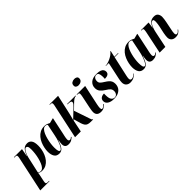

<svg xmlns="http://www.w3.org/2000/svg" viewBox="173 -2032 3536 3536"><g transform="rotate(-45 1940.5 -264.5)"><path d="M133 -449Q136 -463 137.5 -474Q139 -485 139 -492Q139 -510 132.5 -518Q126 -526 98 -526H73L75 -536H285L257 -384H262Q286 -457 322.5 -501.5Q359 -546 427 -546Q480 -546 511.5 -504.5Q543 -463 543 -369Q543 -323 533.5 -271.5Q524 -220 503 -170Q482 -120 449.5 -79.5Q417 -39 372.5 -14.5Q328 10 270 10Q240 10 221.5 3Q203 -4 187 -18Q185 -5 183 7Q181 19 178 35L152 159Q149 175 148 183.5Q147 192 147 199Q147 218 158 224Q169 230 198 230H225L224 240H-15ZM245 -4Q275 -4 300 -30.5Q325 -57 344 -102Q363 -147 376.5 -200.5Q390 -254 396.5 -309.5Q403 -365 403 -411Q403 -466 390.5 -486.5Q378 -507 359 -507Q339 -507 319 -481Q299 -455 282.5 -416Q266 -377 258 -339L189 -29Q198 -18 212.5 -11Q227 -4 245 -4Z M717 10Q647 10 616.5 -39Q586 -88 586 -166Q586 -211 596.5 -262.5Q607 -314 628 -364Q649 -414 683 -455.5Q717 -497 764 -521.5Q811 -546 873 -546Q910 -546 940 -534.5Q970 -523 989 -511L1081 -535H1091L1017 -187Q1014 -175 1009.5 -154Q1005 -133 1001.5 -111.5Q998 -90 998 -74Q998 -31 1031 -31Q1044 -31 1057 -39Q1070 -47 1083 -59L1088 -48Q1070 -30 1038.5 -10Q1007 10 957 10Q913 10 889.5 -12Q866 -34 866 -83Q866 -107 870 -129.5Q874 -152 878 -180H875Q843 -81 808 -35.5Q773 10 717 10ZM766 -18Q786 -18 809.5 -55.5Q833 -93 854.5 -154.5Q876 -216 890 -287L937 -517Q925 -528 912.5 -531.5Q900 -535 887 -535Q856 -535 830.5 -508Q805 -481 785.5 -437Q766 -393 752.5 -340Q739 -287 732 -234.5Q725 -182 725 -138Q725 -74 734.5 -46Q744 -18 766 -18Z M1541 5Q1497 5 1468 -4.5Q1439 -14 1420.5 -39Q1402 -64 1388 -108L1347 -251L1329 -234L1281 0H1131L1276 -678Q1278 -688 1279.5 -699.5Q1281 -711 1281 -719Q1281 -738 1273 -744Q1265 -750 1242 -750H1223L1225 -760H1449L1382 -456Q1372 -412 1359.5 -357.5Q1347 -303 1331 -249L1495 -405Q1519 -428 1537 -449.5Q1555 -471 1555 -489Q1555 -513 1529 -519.5Q1503 -526 1459 -526L1461 -536H1681L1679 -526Q1653 -526 1626 -509Q1599 -492 1556 -450L1462 -358L1568 -45Q1576 -21 1581 -13Q1586 -5 1598 -5L1596 5Z M1855 -629Q1826 -629 1805 -643.5Q1784 -658 1784 -688Q1784 -732 1813.5 -750.5Q1843 -769 1879 -769Q1908 -769 1930.5 -756Q1953 -743 1953 -711Q1953 -670 1923 -649.5Q1893 -629 1855 -629ZM1803 10Q1750 10 1721 -16Q1692 -42 1692 -95Q1692 -110 1695.5 -136Q1699 -162 1708 -207L1755 -433Q1758 -450 1760.5 -465Q1763 -480 1763 -494Q1763 -511 1754 -518.5Q1745 -526 1716 -526H1707L1709 -536H1930L1846 -145Q1840 -115 1837 -94Q1834 -73 1834 -55Q1834 -39 1838.5 -27.5Q1843 -16 1858 -16Q1875 -16 1894.5 -33Q1914 -50 1929 -68L1936 -59Q1912 -31 1882.5 -10.5Q1853 10 1803 10Z M2138 10Q2060 10 2013.5 -20Q1967 -50 1967 -102Q1967 -147 1998 -169.5Q2029 -192 2077 -192Q2076 -181 2076 -171Q2076 -161 2076 -151Q2076 -66 2101.5 -33Q2127 0 2166 0Q2200 0 2221 -25.5Q2242 -51 2242 -92Q2242 -132 2220 -158Q2198 -184 2143 -217Q2089 -250 2058.5 -288Q2028 -326 2028 -382Q2028 -455 2080 -500.5Q2132 -546 2230 -546Q2294 -546 2329 -532.5Q2364 -519 2378 -497Q2392 -475 2392 -450Q2392 -407 2361.5 -389Q2331 -371 2279 -371Q2280 -387 2280.5 -400.5Q2281 -414 2281 -426Q2280 -482 2266 -509Q2252 -536 2217 -536Q2187 -536 2166 -511Q2145 -486 2145 -443Q2145 -409 2165.5 -387Q2186 -365 2237 -334Q2277 -309 2302.5 -286.5Q2328 -264 2340.5 -236.5Q2353 -209 2353 -170Q2353 -119 2329.5 -78.5Q2306 -38 2258.5 -14Q2211 10 2138 10Z M2565 10Q2518 10 2485 -19Q2452 -48 2452 -104Q2452 -122 2455 -145Q2458 -168 2463 -191L2535 -526H2458L2459 -532Q2481 -532 2514.5 -541Q2548 -550 2584.5 -566.5Q2621 -583 2654 -606.5Q2687 -630 2708 -659H2718L2691 -536H2789L2787 -526H2688L2602 -139Q2597 -115 2594 -98.5Q2591 -82 2591 -65Q2591 -43 2600.5 -31.5Q2610 -20 2632 -20Q2651 -20 2676.5 -34Q2702 -48 2721 -69L2726 -60Q2697 -32 2659 -11Q2621 10 2565 10Z M2915 10Q2845 10 2814.5 -39Q2784 -88 2784 -166Q2784 -211 2794.5 -262.5Q2805 -314 2826 -364Q2847 -414 2881 -455.5Q2915 -497 2962 -521.5Q3009 -546 3071 -546Q3108 -546 3138 -534.5Q3168 -523 3187 -511L3279 -535H3289L3215 -187Q3212 -175 3207.5 -154Q3203 -133 3199.5 -111.5Q3196 -90 3196 -74Q3196 -31 3229 -31Q3242 -31 3255 -39Q3268 -47 3281 -59L3286 -48Q3268 -30 3236.5 -10Q3205 10 3155 10Q3111 10 3087.5 -12Q3064 -34 3064 -83Q3064 -107 3068 -129.5Q3072 -152 3076 -180H3073Q3041 -81 3006 -35.5Q2971 10 2915 10ZM2964 -18Q2984 -18 3007.5 -55.5Q3031 -93 3052.5 -154.5Q3074 -216 3088 -287L3135 -517Q3123 -528 3110.5 -531.5Q3098 -535 3085 -535Q3054 -535 3028.5 -508Q3003 -481 2983.5 -437Q2964 -393 2950.5 -340Q2937 -287 2930 -234.5Q2923 -182 2923 -138Q2923 -74 2932.5 -46Q2942 -18 2964 -18Z M3745 10Q3692 10 3661 -19Q3630 -48 3630 -97Q3630 -117 3633 -143Q3636 -169 3642 -202L3673 -345Q3676 -363 3681.5 -395.5Q3687 -428 3687 -453Q3687 -471 3683 -490.5Q3679 -510 3659 -510Q3634 -510 3613 -482Q3592 -454 3576 -411.5Q3560 -369 3551 -326L3483 0H3334L3427 -446Q3429 -458 3431 -472Q3433 -486 3433 -496Q3433 -510 3427.5 -518Q3422 -526 3398 -526H3382L3383 -536H3582L3565 -412H3567Q3596 -489 3633 -517.5Q3670 -546 3728 -546Q3787 -546 3810.5 -511.5Q3834 -477 3834 -432Q3834 -406 3829 -374.5Q3824 -343 3819 -315L3787 -156Q3781 -128 3777 -104.5Q3773 -81 3773 -61Q3773 -18 3803 -18Q3826 -18 3842 -35.5Q3858 -53 3871 -67L3876 -59Q3856 -30 3826 -10Q3796 10 3745 10Z"/></g></svg>

Font: Noto Serif Display ExtraCondensed ExtraBold
Style: Italic
Weight: 800
Width: 2
Italic angle: -12°
Designer: Monotype Design Team
Foundry: Monotype Imaging Inc.
Version: Version 2.009